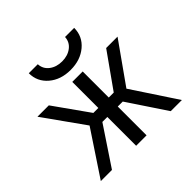

<svg xmlns="http://www.w3.org/2000/svg" viewBox="-179 -928 1119 1119"><g transform="rotate(-45 380.5 -368.5)"><path d="M340.8 2V-235.4H299.8L141.6 2H49.8L232.4 -273.4L53.7 -524.4H147.5L299.8 -309.6H340.8V-524.4H426.8V-309.6H467.8L620.1 -524.4H713.9L536.1 -273.4L717.8 2H626L467.8 -235.4H426.8V2ZM197.3 -739.3H271.5Q273.4 -699.2 305.2 -674.8Q336.9 -650.4 383.8 -650.4Q430.7 -650.4 462.4 -674.8Q494.1 -699.2 496.1 -739.3H571.3Q571.3 -669.9 518.1 -625Q464.8 -580.1 383.8 -580.1Q302.7 -580.1 250 -625Q197.3 -669.9 197.3 -739.3Z"/></g></svg>

Font: Gen Shin Gothic Regular
Style: Regular
Weight: 400
Designer: [Source Han Sans]
Ryoko NISHIZUKA  (kana & ideographs); Paul D. Hunt (Latin, Greek & Cyrillic); Wenlong ZHANG  (bopomofo
Version: Version 1.002.20150607